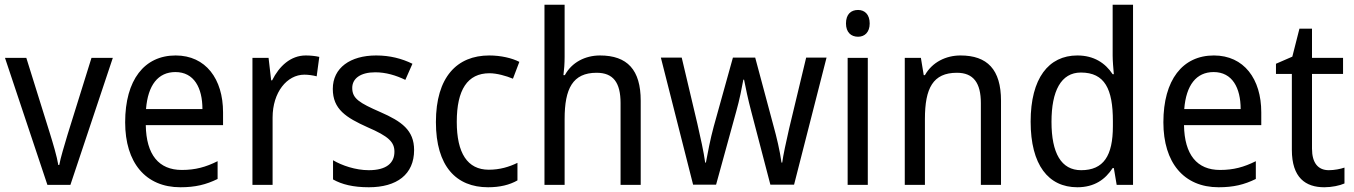

<svg xmlns="http://www.w3.org/2000/svg" viewBox="-20 -780 5711 810"><path d="M180 0H277L456 -536H366L265 -212C252 -168 235 -113 230 -84H226C220 -121 203 -177 190 -219L91 -536H1Z M721 -546C589 -546 508 -443 508 -264C508 -94 594 10 741 10C804 10 849 -1 898 -25V-100C848 -75 804 -63 747 -63C650 -63 597 -127 595 -252H921V-306C921 -447 848 -546 721 -546ZM720 -476C799 -476 834 -409 834 -320H596C604 -421 647 -476 720 -476Z M1270 -546C1206 -546 1158 -501 1128 -441H1124L1113 -536H1045V0H1130V-284C1130 -391 1191 -465 1264 -465C1281 -465 1301 -462 1316 -458L1327 -540C1310 -544 1289 -546 1270 -546Z M1727 -147C1727 -231 1674 -268 1585 -307C1496 -346 1466 -364 1466 -409C1466 -449 1501 -475 1563 -475C1608 -475 1651 -462 1690 -443L1720 -511C1675 -533 1625 -546 1567 -546C1458 -546 1384 -494 1384 -405C1384 -319 1440 -284 1531 -243C1619 -205 1644 -181 1644 -140C1644 -92 1610 -62 1536 -62C1480 -62 1422 -82 1385 -104V-23C1422 -2 1470 10 1536 10C1654 10 1727 -44 1727 -147Z M2039 10C2089 10 2130 0 2163 -19V-93C2128 -76 2089 -64 2042 -64C1952 -64 1907 -134 1907 -266C1907 -401 1952 -471 2045 -471C2076 -471 2115 -460 2144 -448L2171 -519C2140 -535 2093 -546 2044 -546C1908 -546 1819 -455 1819 -265C1819 -78 1905 10 2039 10Z M2362 -540V-760H2277V0H2362V-278C2362 -406 2396 -473 2497 -473C2567 -473 2598 -432 2598 -345V0H2683V-355C2683 -485 2627 -546 2511 -546C2449 -546 2392 -517 2363 -463H2357C2360 -485 2362 -513 2362 -540Z M3149 -311 3230 -1H3330L3467 -537H3381L3309 -237C3296 -180 3284 -125 3280 -94H3277C3270 -145 3256 -203 3244 -246L3166 -537H3072L2991 -246C2977 -195 2965 -132 2958 -94H2955C2949 -139 2935 -201 2922 -258L2856 -537H2768L2904 -1H3001L3086 -310C3100 -359 3110 -411 3116 -444H3119C3125 -412 3136 -360 3149 -311Z M3600 -738C3570 -738 3549 -720 3549 -681C3549 -644 3570 -625 3600 -625C3628 -625 3649 -644 3649 -681C3649 -719 3628 -738 3600 -738ZM3641 -536H3556V0H3641Z M4032 -546C3971 -546 3913 -518 3882 -463H3877L3865 -536H3797V0H3882V-278C3882 -408 3916 -473 4017 -473C4087 -473 4118 -430 4118 -345V0H4203V-355C4203 -487 4145 -546 4032 -546Z M4525 10C4597 10 4643 -23 4674 -71H4679L4691 0H4760V-760H4674V-545C4674 -524 4677 -489 4679 -467H4674C4643 -514 4595 -546 4525 -546C4404 -546 4328 -450 4328 -267C4328 -84 4403 10 4525 10ZM4541 -62C4457 -62 4416 -134 4416 -266C4416 -396 4456 -474 4540 -474C4641 -474 4675 -404 4675 -269V-248C4675 -123 4636 -62 4541 -62Z M5101 -546C4969 -546 4888 -443 4888 -264C4888 -94 4974 10 5121 10C5184 10 5229 -1 5278 -25V-100C5228 -75 5184 -63 5127 -63C5030 -63 4977 -127 4975 -252H5301V-306C5301 -447 5228 -546 5101 -546ZM5100 -476C5179 -476 5214 -409 5214 -320H4976C4984 -421 5027 -476 5100 -476Z M5586 -62C5541 -62 5515 -92 5515 -153V-468H5646V-536H5515V-659H5462L5432 -541L5363 -511V-468H5430V-148C5430 -30 5488 10 5567 10C5598 10 5632 3 5652 -6V-73C5635 -67 5609 -62 5586 -62Z"/></svg>

Font: Noto Sans Khmer UI SemiCondensed
Style: Regular
Weight: 400
Width: 4
Designer: Danh Hong and the Monotype Design Team
Foundry: Monotype Imaging Inc.
Version: Version 2.002